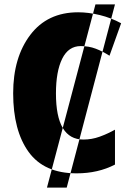

<svg xmlns="http://www.w3.org/2000/svg" viewBox="-20 -780 616 875"><path d="M504 -760 284 75H194L415 -760ZM348 -570Q385 -570 416.5 -558Q448 -546 479 -526L532 -674Q486 -699 434.5 -711.5Q383 -724 336 -724Q196 -724 118 -621Q40 -518 40 -355Q40 -185 110.5 -87.5Q181 10 329 10Q427 10 504 -30V-189Q470 -170 434 -157Q398 -144 360 -144Q235 -144 235 -354Q235 -455 263.5 -512.5Q292 -570 348 -570Z"/></svg>

Font: Noto Sans Display SemiCondensed Black
Style: Regular
Weight: 900
Width: 4
Designer: Monotype Design Team
Foundry: Monotype Imaging Inc.
Version: Version 1.900